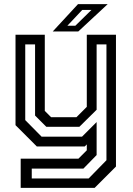

<svg xmlns="http://www.w3.org/2000/svg" viewBox="-20 -708 643 928"><path d="M158 0 55 -103V-540H196.5V-172L227 -141.5H349.5L399.5 -191.5V-540H540.5V97L437.5 200H80V59H359L399.5 18.5V-10L389.5 0ZM133.5 154.5H408.5L494.5 66.5V-493.5H447V-177.5L363.5 -95H204L149.5 -149.5V-493.5H102V-127.5L181 -47.5H376.5L447 -118V41.5L383 107H133.5ZM235 -556 357 -688H500.5L358.5 -556ZM305.5 -583.5H344L422 -660H377.5Z"/></svg>

Font: Tourney Thin Medium
Style: Regular
Weight: 500
Version: Version 1.015